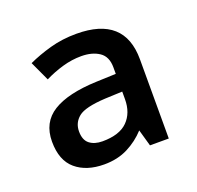

<svg xmlns="http://www.w3.org/2000/svg" viewBox="-73 -800 512 499"><g transform="rotate(-20 182.5 -550.0)"><path d="M184 -722Q317 -722 317 -603V-384H265L252 -430Q231 -407 202.5 -392.5Q174 -378 137 -378Q88 -378 58.5 -403Q29 -428 29 -480Q29 -533 70 -558.5Q111 -584 191 -587L245 -589V-607Q245 -637 225.5 -650Q206 -663 176 -663Q150 -663 124 -655.5Q98 -648 74 -636L49 -690Q77 -703 111 -712.5Q145 -722 184 -722ZM197 -538Q141 -535 122.5 -520Q104 -505 104 -481Q104 -457 117.5 -446.5Q131 -436 153 -436Q200 -436 222.5 -458.5Q245 -481 245 -519V-540Z"/></g></svg>

Font: Noto Sans Ethiopic Medium
Style: Regular
Weight: 500
Designer: Monotype Design Team
Foundry: Monotype Imaging Inc.
Version: Version 2.102; ttfautohint (v1.8.4.7-5d5b)